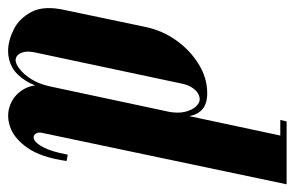

<svg xmlns="http://www.w3.org/2000/svg" viewBox="-160 -590 745 486"><g transform="rotate(90 213.0 -346.5)"><path d="M306 -81 436 -699H316L188 -99Q180 -62 194 -36Q208 -10 234.5 0.5Q261 11 290.5 1Q320 -9 344 -43.5Q368 -78 377 -142L361 -145Q353 -103 342.5 -83.5Q332 -64 323 -60Q314 -56 308.5 -63Q303 -70 306 -81ZM322 -683 326 -699H277L273 -683ZM252 -398 188 -99Q182 -72 170 -53Q158 -34 144.5 -23.5Q131 -13 122 -13Q114 -13 108.5 -19Q103 -25 101 -35.5Q99 -46 102 -61L181 -433Q184 -448 190.5 -458.5Q197 -469 205 -474Q213 -479 221 -479Q230 -479 239 -469.5Q248 -460 252.5 -442Q257 -424 252 -398ZM198 -102 260 -392Q267 -425 264 -448.5Q261 -472 247 -485Q233 -498 205 -498Q167 -498 132 -476.5Q97 -455 72 -420Q47 -385 38 -343L-5 -138Q-17 -85 -0.5 -53.5Q16 -22 44.5 -8Q73 6 99 6Q121 6 140 -4.5Q159 -15 174 -39Q189 -63 198 -102Z"/></g></svg>

Font: Emberly Black
Style: Italic
Weight: 900
Italic angle: -12°
Designer: Rajesh Rajput
Foundry: Rajesh Rajput
Version: Version 1.000